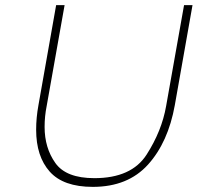

<svg xmlns="http://www.w3.org/2000/svg" viewBox="-20 -720 771 749"><path d="M121 -214Q121 -261 130 -310L199 -700H232L162 -306Q154 -266 154 -225Q154 -143 196 -84Q238 -25 348 -25Q493 -25 552 -117Q611 -209 628 -306L698 -700H731L662 -310Q636 -165 557.5 -78Q479 9 342 9Q227 9 174 -50.5Q121 -110 121 -214Z"/></svg>

Font: Be Vietnam Thin
Style: Italic
Weight: 250
Italic angle: -9°
Designer: Gabriel Lam
Foundry: TypeRant
Version: Version 3.000